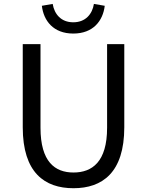

<svg xmlns="http://www.w3.org/2000/svg" viewBox="-20 -962 761 995"><path d="M360.8 13.4C510 13.4 624.1 -67.3 624.1 -302.4V-733.4H535V-299.9C535 -123.5 457.7 -68 360.8 -68C264.8 -68 189.9 -123.5 189.9 -299.9V-733.4H97.9V-302.4C97.9 -67.3 211.2 13.4 360.8 13.4ZM359.7 -788.1C463.1 -788.1 513.6 -854.3 522.8 -932L466.7 -941.7C458.3 -889 423.3 -846.5 359.7 -846.5C296 -846.5 261.8 -889 253 -941.7L196.9 -932C206 -854.3 256.6 -788.1 359.7 -788.1Z"/></svg>

Font: Source Han Sans JP VF
Style: Regular
Weight: 250
Designer: Ryoko NISHIZUKA 西塚涼子 (kana, bopomofo & ideographs); Paul D. Hunt (Latin, Greek & Cyrillic); Sandoll Communications 산돌커뮤니
Foundry: Adobe
Version: Version 2.004;hotconv 1.0.118;makeotfexe 2.5.65603